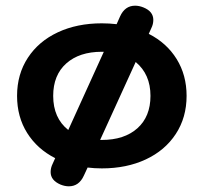

<svg xmlns="http://www.w3.org/2000/svg" viewBox="-20 -582 716 675"><path d="M636 -245Q636 -169 598 -111Q560 -53 492.5 -21.5Q425 10 338 10Q312 10 288 7L275 35Q258 73 222 73Q208 73 193 67Q158 52 158 23Q158 8 165 -6L174 -26Q111 -58 75.5 -114.5Q40 -171 40 -245Q40 -321 78 -379Q116 -437 183.5 -468.5Q251 -500 338 -500Q364 -500 390 -497L402 -524Q419 -562 455 -562Q469 -562 484 -556Q519 -542 519 -512Q519 -497 512 -483L503 -463Q566 -431 601 -374.5Q636 -318 636 -245ZM220 -125 345 -400H338Q259 -400 213 -359Q167 -318 167 -245Q167 -167 220 -125ZM509 -245Q509 -321 457 -364L332 -90H338Q417 -90 463 -131Q509 -172 509 -245Z"/></svg>

Font: Kodchasan
Style: Bold
Weight: 700
Designer: Katatrad Aksorn Co.,Ltd.
Foundry: Cadson Demak Co.,Ltd.
Version: Version 1.000; ttfautohint (v1.6)